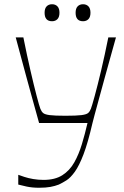

<svg xmlns="http://www.w3.org/2000/svg" viewBox="-20 -876 584 904"><path d="M66 -7V-53Q77 -49 95 -43Q113 -37 136.5 -33Q160 -29 185 -29Q239 -29 273.5 -51Q308 -73 329.5 -111Q351 -149 365.5 -197Q380 -245 392 -297H164Q145 -366 130 -419.5Q115 -473 103 -518Q91 -563 79 -607Q67 -651 54 -700H90Q107 -615 123.5 -543.5Q140 -472 152.5 -424.5Q165 -377 170 -364Q175 -351 183 -344Q191 -337 214 -334Q237 -331 288 -331Q340 -331 363.5 -334Q387 -337 395 -344Q403 -351 408 -364Q413 -377 426 -424.5Q439 -472 456 -543.5Q473 -615 490 -700H526Q515 -660 501 -610.5Q487 -561 473 -509.5Q459 -458 446.5 -412.5Q434 -367 425.5 -335.5Q417 -304 415 -295Q394 -204 373.5 -150Q353 -96 332.5 -67.5Q312 -39 293 -27Q274 -15 257 -7Q239 0 217.5 4Q196 8 164 8Q132 8 106 2.5Q80 -3 66 -7ZM225 -776Q190 -776 190 -816Q190 -836 199.5 -846Q209 -856 225 -856Q241 -856 250.5 -846Q260 -836 260 -816Q260 -796 250.5 -786Q241 -776 225 -776ZM371 -776Q336 -776 336 -816Q336 -836 345.5 -846Q355 -856 371 -856Q387 -856 396.5 -846Q406 -836 406 -816Q406 -796 396.5 -786Q387 -776 371 -776Z"/></svg>

Font: Ojuju ExtraLight
Style: Regular
Weight: 200
Designer: Chisaokwu Joboson, Mirko Velimirovic
Foundry: Udi Foundry
Version: Version 1.000